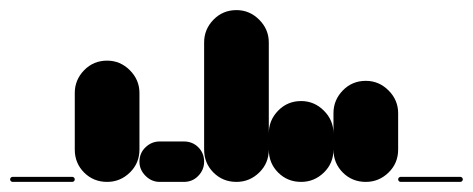

<svg xmlns="http://www.w3.org/2000/svg" viewBox="-20 -360 936 380"><path d="M5 -10Q3 -10 1.5 -8.5Q0 -7 0 -5Q0 -3 1.5 -1.5Q3 0 5 0H123Q125 0 126.5 -1.5Q128 -3 128 -5Q128 -7 126.5 -8.5Q125 -10 123 -10Z M128 -64H256V-176H128ZM192 -128Q165 -128 146.5 -109Q128 -90 128 -64Q128 -37 146.5 -18.5Q165 0 192 0Q218 0 237 -18.5Q256 -37 256 -64Q256 -90 237 -109Q218 -128 192 -128ZM192 -240Q165 -240 146.5 -221Q128 -202 128 -176Q128 -149 146.5 -130.5Q165 -112 192 -112Q218 -112 237 -130.5Q256 -149 256 -176Q256 -202 237 -221Q218 -240 192 -240Z M296 -80Q280 -80 268 -68.5Q256 -57 256 -40Q256 -24 268 -12Q280 0 296 0H344Q361 0 372.5 -12Q384 -24 384 -40Q384 -57 372.5 -68.5Q361 -80 344 -80Z M384 -64H512V-276H384ZM448 -128Q421 -128 402.5 -109Q384 -90 384 -64Q384 -37 402.5 -18.5Q421 0 448 0Q474 0 493 -18.5Q512 -37 512 -64Q512 -90 493 -109Q474 -128 448 -128ZM448 -340Q421 -340 402.5 -321Q384 -302 384 -276Q384 -249 402.5 -230.5Q421 -212 448 -212Q474 -212 493 -230.5Q512 -249 512 -276Q512 -302 493 -321Q474 -340 448 -340Z M512 -64H640V-96H512ZM576 -128Q549 -128 530.5 -109Q512 -90 512 -64Q512 -37 530.5 -18.5Q549 0 576 0Q602 0 621 -18.5Q640 -37 640 -64Q640 -90 621 -109Q602 -128 576 -128ZM576 -160Q549 -160 530.5 -141Q512 -122 512 -96Q512 -69 530.5 -50.5Q549 -32 576 -32Q602 -32 621 -50.5Q640 -69 640 -96Q640 -122 621 -141Q602 -160 576 -160Z M640 -64H768V-136H640ZM704 -128Q677 -128 658.5 -109Q640 -90 640 -64Q640 -37 658.5 -18.5Q677 0 704 0Q730 0 749 -18.5Q768 -37 768 -64Q768 -90 749 -109Q730 -128 704 -128ZM704 -200Q677 -200 658.5 -181Q640 -162 640 -136Q640 -109 658.5 -90.5Q677 -72 704 -72Q730 -72 749 -90.5Q768 -109 768 -136Q768 -162 749 -181Q730 -200 704 -200Z M773 -10Q771 -10 769.5 -8.5Q768 -7 768 -5Q768 -3 769.5 -1.5Q771 0 773 0H891Q893 0 894.5 -1.5Q896 -3 896 -5Q896 -7 894.5 -8.5Q893 -10 891 -10Z"/></svg>

Font: Wavefont
Style: Bold
Weight: 700
Version: Version 3.004;gftools[0.9.33]